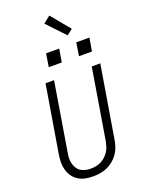

<svg xmlns="http://www.w3.org/2000/svg" viewBox="-211 -1273 1022 1374"><g transform="rotate(-20 300.0 -586.5)"><path d="M252 8Q222 8 193 2.5Q164 -3 140 -18Q116 -33 99.5 -55.5Q83 -78 75 -105.5Q67 -133 67 -163Q67 -193 72 -223L157 -735H222L136 -213Q132 -193 131.5 -172Q131 -151 136 -132Q141 -113 151 -96.5Q161 -80 177 -69.5Q193 -59 213 -54.5Q233 -50 253 -50Q273 -50 292.5 -53.5Q312 -57 330.5 -66Q349 -75 365 -89.5Q381 -104 392.5 -121.5Q404 -139 410 -158Q416 -177 420 -196L509 -735H574L483 -187Q479 -160 470 -134Q461 -108 445 -84.5Q429 -61 406.5 -42.5Q384 -24 358.5 -12.5Q333 -1 306 3.5Q279 8 252 8Q252 8 252 8Q252 8 252 8ZM547 -835H448L464 -935H564ZM317 -835H218L234 -935H334ZM423 -1003 295 -1139 348 -1181 467 -1037Z"/></g></svg>

Font: Iosevka SS04 Light Extended
Style: Italic
Weight: 300
Width: 7
Italic angle: -9°
Monospace: yes
Designer: Belleve Invis
Foundry: Belleve Invis
Version: Version 19.0.0; ttfautohint (v1.8.4)